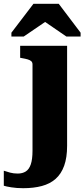

<svg xmlns="http://www.w3.org/2000/svg" viewBox="-97 -754 444 1010"><path d="M74 39V-415Q74 -426 67.5 -432Q61 -438 49 -441.5Q37 -445 20 -448L9 -450V-513H256V13Q256 75 240.5 118Q225 161 195.5 187Q166 213 123 224.5Q80 236 25 236Q-9 236 -37 231.5Q-65 227 -77 223V144Q-62 149 -44 154Q-26 159 -4 159Q21 159 38.5 148Q56 137 65 110.5Q74 84 74 39ZM212 -734H79L-37 -582V-562H28L188 -671H93L252 -562H327V-582Z"/></svg>

Font: Roboto Serif 36pt
Style: Bold
Weight: 700
Version: Version 1.008